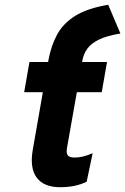

<svg xmlns="http://www.w3.org/2000/svg" viewBox="-20 -770 523 802"><path d="M231 12Q163 12 133.2 -28.2Q103.5 -68.5 117 -145L159 -385H81L103 -511H181L182 -517Q193 -578 218.2 -625Q243.5 -672 294.2 -703.8Q345 -735.5 432 -750L483 -630Q427.5 -621 394.5 -605.2Q361.5 -589.5 345.2 -567.2Q329 -545 324 -517L323 -511H427L405 -385H301L260 -153Q256 -130.5 263 -121.2Q270 -112 291 -112Q309 -112 325.2 -115.8Q341.5 -119.5 367 -130L342 -11Q296 12 231 12Z"/></svg>

Font: Overpass Black
Style: Italic
Weight: 900
Italic angle: -10°
Designer: Delve Withrington, Dave Bailey, Thomas Jockin
Foundry: Delve Fonts LLC
Version: Version 4.000